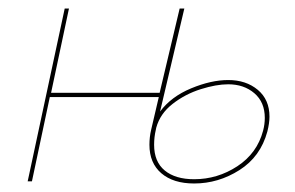

<svg xmlns="http://www.w3.org/2000/svg" viewBox="-20 -426 693 451"><path d="M613 -152Q613 -137 608 -117Q592 -58 542.5 -26.5Q493 5 436 5Q387 5 359 -19Q331 -43 331 -86Q331 -104 335 -121L353 -198H97L55 0H45L132 -406H142L100 -208H355L402 -406H413L356 -164Q382 -199 429 -218.5Q476 -238 516 -238Q558 -238 585.5 -215Q613 -192 613 -152ZM602 -149Q602 -186 577.5 -207Q553 -228 516 -228Q488 -228 451.5 -216.5Q415 -205 385.5 -182Q356 -159 347 -126L346 -121Q342 -104 342 -86Q342 -46 367 -25.5Q392 -5 436 -5Q491 -5 537.5 -35.5Q584 -66 598 -119Q602 -134 602 -149Z"/></svg>

Font: Ysabeau Hairline
Style: Italic
Weight: 100
Italic angle: -12°
Designer: Christian Thalmann (Catharsis Fonts)
Version: Version 0.003